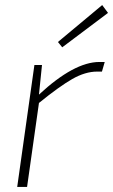

<svg xmlns="http://www.w3.org/2000/svg" viewBox="-20 -739 447 759"><path d="M226 -552 209 -573 384 -719 407 -688ZM146 -482 134 -365Q273 -494 373 -494H394L383 -456H364Q317 -456 265.5 -426.5Q214 -397 134 -332L87 0H48L116 -482Z"/></svg>

Font: Exo 2.0 Extra Light
Style: Italic
Weight: 250
Italic angle: -8°
Designer: Natanael Gama
Version: Version 1.001;PS 001.001;hotconv 1.0.70;makeotf.lib2.5.58329